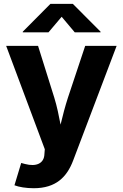

<svg xmlns="http://www.w3.org/2000/svg" viewBox="-20 -789 651 1017"><path d="M56.6 192.4C80.1 201.7 118.7 208 158.7 208C275.9 208 334.5 148.9 367.7 60.5L597.7 -545.9H431.2L339.8 -271.5C324.7 -224.6 312.5 -178.2 300.8 -128.9C291.5 -177.7 282.2 -224.1 267.6 -271.5L181.6 -545.9H12.7L217.3 1.5L215.3 26.9C213.9 76.2 172.9 95.7 112.3 79.6L92.3 74.2ZM236.8 -617.7 306.6 -700.2 376 -617.7H512.7V-621.1L365.7 -768.6H247.1L100.6 -621.1V-617.7Z"/></svg>

Font: Raveo
Style: Bold
Weight: 700
Designer: Jakub Foglar, Rasmus Andersson (Inter)
Foundry: Jakubfoglar.com
Version: Version 1.100;Glyphs 3.2.3 (3260)